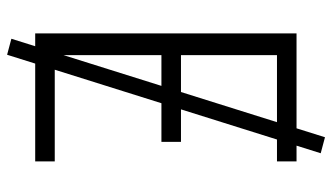

<svg xmlns="http://www.w3.org/2000/svg" viewBox="-217 -638 934 540"><g transform="rotate(90 250.0 -368.0)"><path d="M74 0V-735H434V-680H135V-410H379V-355H135V-55H434V0ZM134 79 89 67 366 -815 411 -803Z"/></g></svg>

Font: Iosevka Light
Style: Regular
Weight: 300
Monospace: yes
Designer: Belleve Invis
Foundry: Belleve Invis
Version: Version 32.5.0; ttfautohint (v1.8.4)